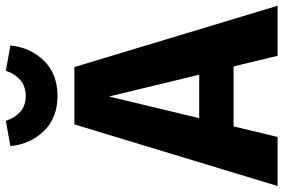

<svg xmlns="http://www.w3.org/2000/svg" viewBox="-189 -791 967 655"><g transform="rotate(-90 294.5 -463.5)"><path d="M393.2 -693.2 602.4 0H431.6L292.8 -575.2L154.8 0H-12.6L197.6 -693.2ZM383.6 -267.4 410.2 -150.2H175.6L202.2 -267.4ZM294.6 -750.8Q220.2 -750.8 175.2 -797.1Q130.2 -843.4 123.6 -911.6L209.8 -927Q219.6 -896.6 240.7 -877.9Q261.8 -859.2 294.6 -859.2Q327.4 -859.2 349.1 -877.9Q370.8 -896.6 380.6 -927L466.8 -911.6Q460.2 -843.4 414.8 -797.1Q369.4 -750.8 294.6 -750.8Z"/></g></svg>

Font: Firava
Style: Regular
Weight: 400
Designer: Carrois Corporate & Edenspiekermann AG
Foundry: Greg Finn Gibson
Version: Version 5.000